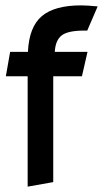

<svg xmlns="http://www.w3.org/2000/svg" viewBox="-20 -697 398 722"><path d="M347.2 -672.9Q307.1 -676.8 285.2 -676.8Q185.5 -676.8 137.5 -636.5Q89.4 -596.2 85 -502H18.1L2 -410.2H84V4.9L180.2 -12.2V-410.2H288.1L309.1 -502H186Q188.5 -545.9 212.2 -564Q235.8 -582 296.9 -582H308.1Z"/></svg>

Font: Comic Neue Angular
Style: Bold
Weight: 700
Designer: Craig Rozynski
Foundry: Craig Rozynski
Version: Version 2.003